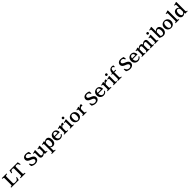

<svg xmlns="http://www.w3.org/2000/svg" viewBox="1534 -5293 10077 10077"><g transform="rotate(-45 6572.0 -254.5)"><path d="M254 -124V-573C254 -627 281 -651 343 -651H376V-700H25V-651H58C106 -651 127 -633 127 -593V-107C127 -67 106 -49 58 -49H25V0H585L631 -189H580L575 -173C548 -99 520 -51 397 -51H339C280 -51 254 -74 254 -124Z M967 -127V-577C967 -626 991 -649 1045 -649H1062C1139 -649 1168 -604 1187 -537L1192 -520H1245L1208 -700H599L562 -520H615L620 -537C639 -604 668 -649 745 -649H762C816 -649 840 -626 840 -577V-127C840 -73 815 -49 756 -49H723V0H1084V-49H1051C992 -49 967 -73 967 -127Z M1695 -554C1695 -606 1738 -651 1819 -651C1867 -651 1917 -634 1946 -584C1954 -570 1965 -546 1975 -525H2024L2009 -672C1949 -698 1878 -715 1814 -715C1661 -715 1574 -628 1574 -520C1574 -275 1942 -336 1942 -157C1942 -97 1892 -48 1806 -48C1719 -48 1664 -85 1633 -140C1622 -159 1612 -184 1600 -213H1550L1565 -60C1630 -15 1717 16 1810 16C1973 16 2064 -76 2064 -193C2064 -436 1695 -389 1695 -554Z M2308 -148V-506H2254C2221 -484 2192 -475 2109 -467V-424C2185 -430 2195 -425 2195 -358V-129C2195 -34 2244 16 2328 16C2389 16 2460 -13 2525 -84V0H2717V-43H2685C2655 -43 2638 -64 2638 -101V-506H2583C2551 -484 2522 -475 2439 -467V-424C2515 -430 2525 -425 2525 -358V-145C2477 -90 2426 -64 2382 -64C2336 -64 2308 -93 2308 -148Z M2971 158V-57C3007 -11 3059 15 3122 15C3251 15 3330 -88 3330 -251C3330 -421 3256 -516 3138 -516C3071 -516 3014 -483 2971 -428V-506H2917C2884 -484 2855 -475 2772 -467V-424C2848 -430 2858 -425 2858 -358V158C2858 195 2841 216 2811 216H2779V259H3063V216H3032C2993 216 2971 195 2971 158ZM2971 -144V-359C3002 -414 3045 -443 3094 -443C3157 -443 3203 -378 3203 -244C3203 -112 3150 -52 3077 -52C3026 -52 2989 -84 2971 -144Z M3403 -249C3403 -93 3512 15 3662 15C3773 15 3842 -38 3884 -118L3842 -150C3813 -83 3747 -47 3685 -47C3597 -47 3530 -125 3530 -249V-257H3887C3887 -411 3806 -516 3665 -516C3508 -516 3403 -405 3403 -249ZM3534 -312C3548 -408 3596 -463 3662 -463C3730 -463 3776 -401 3779 -312Z M4151 -107V-311C4178 -380 4229 -409 4278 -409C4294 -409 4310 -404 4326 -396L4340 -409V-509C4326 -514 4312 -516 4298 -516C4240 -516 4185 -470 4151 -386V-506H4097C4064 -484 4035 -475 3952 -467V-424C4028 -430 4038 -425 4038 -358V-101C4038 -64 4021 -43 3991 -43H3959V0H4250V-43H4218C4175 -43 4151 -66 4151 -107Z M4597 -101V-506H4543C4510 -484 4481 -475 4398 -467V-424C4474 -430 4484 -425 4484 -358V-101C4484 -64 4467 -43 4437 -43H4405V0H4676V-43H4644C4614 -43 4597 -64 4597 -101ZM4467 -659C4467 -618 4490 -595 4531 -595H4539C4579 -595 4602 -618 4602 -659V-667C4602 -707 4579 -730 4539 -730H4531C4490 -730 4467 -707 4467 -667Z M5003 -39C4921 -39 4872 -116 4872 -251C4872 -386 4921 -463 5003 -463C5085 -463 5133 -386 5133 -251C5133 -116 5085 -39 5003 -39ZM4745 -251C4745 -95 4851 15 5003 15C5155 15 5261 -95 5261 -251C5261 -407 5155 -516 5003 -516C4851 -516 4745 -407 4745 -251Z M5528 -107V-311C5555 -380 5606 -409 5655 -409C5671 -409 5687 -404 5703 -396L5717 -409V-509C5703 -514 5689 -516 5675 -516C5617 -516 5562 -470 5528 -386V-506H5474C5441 -484 5412 -475 5329 -467V-424C5405 -430 5415 -425 5415 -358V-101C5415 -64 5398 -43 5368 -43H5336V0H5627V-43H5595C5552 -43 5528 -66 5528 -107Z M6180 -554C6180 -606 6223 -651 6304 -651C6352 -651 6402 -634 6431 -584C6439 -570 6450 -546 6460 -525H6509L6494 -672C6434 -698 6363 -715 6299 -715C6146 -715 6059 -628 6059 -520C6059 -275 6427 -336 6427 -157C6427 -97 6377 -48 6291 -48C6204 -48 6149 -85 6118 -140C6107 -159 6097 -184 6085 -213H6035L6050 -60C6115 -15 6202 16 6295 16C6458 16 6549 -76 6549 -193C6549 -436 6180 -389 6180 -554Z M6618 -249C6618 -93 6727 15 6877 15C6988 15 7057 -38 7099 -118L7057 -150C7028 -83 6962 -47 6900 -47C6812 -47 6745 -125 6745 -249V-257H7102C7102 -411 7021 -516 6880 -516C6723 -516 6618 -405 6618 -249ZM6749 -312C6763 -408 6811 -463 6877 -463C6945 -463 6991 -401 6994 -312Z M7366 -107V-311C7393 -380 7444 -409 7493 -409C7509 -409 7525 -404 7541 -396L7555 -409V-509C7541 -514 7527 -516 7513 -516C7455 -516 7400 -470 7366 -386V-506H7312C7279 -484 7250 -475 7167 -467V-424C7243 -430 7253 -425 7253 -358V-101C7253 -64 7236 -43 7206 -43H7174V0H7465V-43H7433C7390 -43 7366 -66 7366 -107Z M7812 -101V-506H7758C7725 -484 7696 -475 7613 -467V-424C7689 -430 7699 -425 7699 -358V-101C7699 -64 7682 -43 7652 -43H7620V0H7891V-43H7859C7829 -43 7812 -64 7812 -101ZM7682 -659C7682 -618 7705 -595 7746 -595H7754C7794 -595 7817 -618 7817 -659V-667C7817 -707 7794 -730 7754 -730H7746C7705 -730 7682 -707 7682 -667Z M7946 -502V-457H8018V-101C8018 -64 8001 -43 7971 -43H7939V0H8230V-43H8198C8155 -43 8131 -64 8131 -101V-457H8271V-506H8131V-549C8131 -691 8196 -711 8229 -711C8265 -711 8295 -690 8320 -633L8355 -646V-744C8325 -758 8288 -768 8249 -768C8166 -768 8018 -715 8018 -513V-504Z M8734 -554C8734 -606 8777 -651 8858 -651C8906 -651 8956 -634 8985 -584C8993 -570 9004 -546 9014 -525H9063L9048 -672C8988 -698 8917 -715 8853 -715C8700 -715 8613 -628 8613 -520C8613 -275 8981 -336 8981 -157C8981 -97 8931 -48 8845 -48C8758 -48 8703 -85 8672 -140C8661 -159 8651 -184 8639 -213H8589L8604 -60C8669 -15 8756 16 8849 16C9012 16 9103 -76 9103 -193C9103 -436 8734 -389 8734 -554Z M9172 -249C9172 -93 9281 15 9431 15C9542 15 9611 -38 9653 -118L9611 -150C9582 -83 9516 -47 9454 -47C9366 -47 9299 -125 9299 -249V-257H9656C9656 -411 9575 -516 9434 -516C9277 -516 9172 -405 9172 -249ZM9303 -312C9317 -408 9365 -463 9431 -463C9499 -463 9545 -401 9548 -312Z M9920 -101V-366C9965 -413 10007 -436 10047 -436C10094 -436 10121 -408 10121 -353V-101C10121 -61 10107 -43 10074 -43H10052V0H10303V-43H10281C10249 -43 10234 -61 10234 -101V-366C10279 -413 10321 -436 10361 -436C10408 -436 10435 -408 10435 -353V-101C10435 -64 10418 -43 10388 -43H10361V0H10627V-43H10595C10565 -43 10548 -64 10548 -101V-371C10548 -466 10500 -516 10416 -516C10353 -516 10292 -488 10229 -421C10214 -484 10170 -516 10102 -516C10041 -516 9982 -490 9920 -427V-506H9866C9833 -484 9804 -475 9721 -467V-424C9797 -430 9807 -425 9807 -358V-101C9807 -64 9790 -43 9760 -43H9728V0H9994V-43H9967C9937 -43 9920 -64 9920 -101Z M10876 -101V-506H10822C10789 -484 10760 -475 10677 -467V-424C10753 -430 10763 -425 10763 -358V-101C10763 -64 10746 -43 10716 -43H10684V0H10955V-43H10923C10893 -43 10876 -64 10876 -101ZM10746 -659C10746 -618 10769 -595 10810 -595H10818C10858 -595 10881 -618 10881 -659V-667C10881 -707 10858 -730 10818 -730H10810C10769 -730 10746 -707 10746 -667Z M10995 -729V-686C11071 -692 11081 -687 11081 -620V-61C11144 -19 11236 15 11315 15C11461 15 11556 -92 11556 -251C11556 -414 11480 -516 11364 -516C11296 -516 11237 -482 11194 -424V-768H11140C11107 -746 11078 -737 10995 -729ZM11194 -95V-355C11225 -412 11269 -443 11320 -443C11382 -443 11429 -372 11429 -244C11429 -118 11375 -52 11303 -52C11262 -52 11221 -68 11194 -95Z M11892 -39C11810 -39 11761 -116 11761 -251C11761 -386 11810 -463 11892 -463C11974 -463 12022 -386 12022 -251C12022 -116 11974 -39 11892 -39ZM11634 -251C11634 -95 11740 15 11892 15C12044 15 12150 -95 12150 -251C12150 -407 12044 -516 11892 -516C11740 -516 11634 -407 11634 -251Z M12417 -101V-768H12363C12330 -746 12301 -737 12218 -729V-686C12294 -692 12304 -687 12304 -620V-101C12304 -64 12287 -43 12257 -43H12225V0H12496V-43H12464C12434 -43 12417 -64 12417 -101Z M13044 -101V-768H12990C12957 -746 12928 -737 12845 -729V-686C12921 -692 12931 -687 12931 -620V-435C12895 -487 12841 -516 12773 -516C12644 -516 12565 -413 12565 -250C12565 -80 12639 15 12757 15C12828 15 12887 -22 12931 -82V0H13123V-43H13091C13061 -43 13044 -64 13044 -101ZM12692 -258C12692 -389 12745 -449 12818 -449C12876 -449 12916 -407 12931 -329V-155C12900 -93 12854 -58 12801 -58C12738 -58 12692 -123 12692 -258Z"/></g></svg>

Font: LT Superior Serif Semibold
Style: Regular
Weight: 600
Designer: Daniel Lyons
Foundry: LyonsType
Version: Version 2.120;FEAKit 1.0